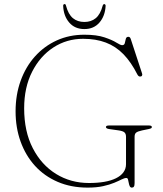

<svg xmlns="http://www.w3.org/2000/svg" viewBox="-20 -880 780 918"><path d="M623.5 -5Q623.5 7.5 620.2 12.2Q617 17 610.5 17Q603.5 17 600.2 10Q597 3 595.5 -6Q594 -15 592 -22Q590 -29 584 -29Q575 -29 561.2 -22Q547.5 -15 526 -6Q504.5 3 473.2 10Q442 17 399 17Q319.5 17 255.8 -10.5Q192 -38 147.2 -87.2Q102.5 -136.5 78.5 -203Q54.5 -269.5 54.5 -347.5Q54.5 -427 78.8 -494Q103 -561 147.2 -610.2Q191.5 -659.5 251.5 -686.8Q311.5 -714 383 -714Q442 -714 479.2 -701.5Q516.5 -689 536.2 -676.5Q556 -664 564 -664Q574.5 -664 576.8 -674Q579 -684 581.5 -694Q584 -704 593.5 -704Q597.5 -704 600.2 -701.8Q603 -699.5 605 -694L659 -529.5Q661.5 -523 659 -518.5Q656.5 -514 650 -514Q645.5 -514 642.5 -516.5Q639.5 -519 637 -523.5Q607 -583 570.2 -620.8Q533.5 -658.5 486 -676.5Q438.5 -694.5 377.5 -694.5Q299 -694.5 235.2 -653Q171.5 -611.5 133.5 -536.8Q95.5 -462 95.5 -362Q95.5 -251.5 136.8 -171.5Q178 -91.5 248.2 -48.2Q318.5 -5 405.5 -5Q445.5 -5 478 -10.5Q510.5 -16 534 -27.5Q557.5 -39 570 -56Q582.5 -73 582.5 -95V-226Q582.5 -240 575.2 -246.8Q568 -253.5 547.5 -256.5L502 -263Q494.5 -264 490.5 -266.5Q486.5 -269 486.5 -272.5Q486.5 -276.5 490.2 -278.2Q494 -280 500.5 -280H692.5Q699 -280 702.5 -278.2Q706 -276.5 706 -272.5Q706 -269 703 -267Q700 -265 691 -263L659.5 -256.5Q638.5 -252 631 -246Q623.5 -240 623.5 -226ZM383.5 -775Q416 -775 438 -793.2Q460 -811.5 471 -853Q472.5 -857.5 474.5 -859Q476.5 -860.5 478.5 -860.5Q480.5 -860.5 482.8 -858.5Q485 -856.5 485 -852Q482.5 -803.5 455.5 -772.2Q428.5 -741 383.5 -741Q338 -741 311 -772.2Q284 -803.5 282 -852Q282 -856.5 284 -858.5Q286 -860.5 288.5 -860.5Q291 -860.5 292.8 -859Q294.5 -857.5 295.5 -853Q306.5 -811.5 328.5 -793.2Q350.5 -775 383.5 -775Z"/></svg>

Font: Fraunces Thin
Style: Regular
Weight: 250
Version: Version 1.000;[b76b70a41]